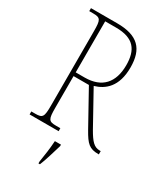

<svg xmlns="http://www.w3.org/2000/svg" viewBox="-227 -805 959 1117"><g transform="rotate(30 252.5 -246.5)"><path d="M40 0H235V-20H206C156 -20 150 -31 150 -108V-321H253L380 -92C420 -21 441 0 502 0H505V-22H498C460 -22 438 -47 404 -106L280 -330C348 -350 412 -400 412 -530C412 -654 356 -714 216 -714H40V-694H66C116 -694 122 -683 122 -606V-108C122 -31 116 -20 66 -20H40ZM210 -346H150V-689H223C344 -689 384 -630 384 -529C384 -412 325 -346 210 -346ZM227 208V221H237C254 181 273 113 286 71V61H245C242 111 235 159 227 208Z"/></g></svg>

Font: Noto Serif Devanagari Condensed Thin
Style: Regular
Weight: 100
Width: 3
Designer: Universal Thirst, Indian Type Foundry and the Monotype Design Team
Foundry: Monotype Imaging Inc.
Version: Version 2.004